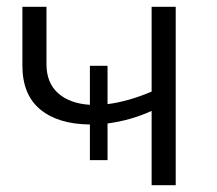

<svg xmlns="http://www.w3.org/2000/svg" viewBox="-20 -546 639 566"><path d="M427 -526H498V0H427V-219Q365 -191 297 -182V-74H245V-179Q151 -180 98.5 -223.5Q46 -267 46 -353V-526H117V-357Q117 -302 151 -271.5Q185 -241 245 -237V-352H297V-239Q359 -247 427 -276Z"/></svg>

Font: mBank
Style: Regular
Weight: 400
Designer: Julieta Ulanovsky
Foundry: Julieta Ulanovsky
Version: Version 7.200;PS 007.200;hotconv 1.0.88;makeotf.lib2.5.64775